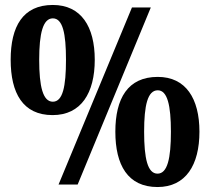

<svg xmlns="http://www.w3.org/2000/svg" viewBox="-20 -744 847 774"><path d="M192 -280C307 -280 362 -369 362 -503C362 -637 307 -724 193 -724C72 -724 23 -637 23 -503C23 -369 72 -280 192 -280ZM216 0H293L588 -714H512ZM193 -334C153 -334 138 -395 138 -503C138 -609 153 -670 193 -670C233 -670 246 -609 246 -503C246 -395 233 -334 193 -334ZM615 10C729 10 784 -79 784 -213C784 -347 729 -434 616 -434C495 -434 445 -347 445 -213C445 -79 495 10 615 10ZM615 -44C575 -44 561 -105 561 -213C561 -319 575 -380 616 -380C655 -380 669 -319 669 -213C669 -105 655 -44 615 -44Z"/></svg>

Font: Noto Serif Tamil Condensed Black
Style: Regular
Weight: 900
Width: 3
Designer: Indian Type Foundry, Tom Grace, and the Monotype Design Team
Foundry: Monotype Imaging Inc.
Version: Version 2.004